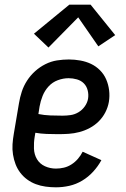

<svg xmlns="http://www.w3.org/2000/svg" viewBox="-20 -792 540 820"><path d="M219 8Q197 8 175 5Q153 2 133 -5.5Q113 -13 96 -25.5Q79 -38 66.5 -54.5Q54 -71 46.5 -90.5Q39 -110 35.5 -132Q32 -154 33.5 -176Q35 -198 39 -221L61 -351Q65 -376 73 -400.5Q81 -425 95.5 -447.5Q110 -470 130 -488Q150 -506 174 -518Q198 -530 223.5 -534Q249 -538 274 -538Q299 -538 323.5 -533.5Q348 -529 369 -519Q390 -509 407 -492Q424 -475 433.5 -453Q443 -431 446 -406.5Q449 -382 445 -357Q441 -334 430 -312.5Q419 -291 402 -274Q385 -257 363.5 -245.5Q342 -234 319 -228Q296 -222 273.5 -220.5Q251 -219 228 -219Q203 -219 178.5 -220Q154 -221 131 -225L128 -207Q124 -183 125 -157.5Q126 -132 138 -112Q150 -92 172 -82Q194 -72 219 -72Q236 -72 253 -76Q270 -80 285.5 -90Q301 -100 313 -114Q325 -128 333 -144L413 -108Q399 -82 378 -59Q357 -36 331 -20.5Q305 -5 276.5 1.5Q248 8 219 8ZM247 -298Q264 -298 281.5 -300.5Q299 -303 315 -312.5Q331 -322 342 -337.5Q353 -353 356 -370Q359 -388 354.5 -406Q350 -424 338 -436Q326 -448 308.5 -453Q291 -458 273 -458Q250 -458 227 -449.5Q204 -441 187.5 -423Q171 -405 162 -382.5Q153 -360 149 -337L144 -305Q169 -300 195 -299Q221 -298 247 -298ZM187 -589 125 -648 276 -772H367L472 -642L400 -594L314 -718Z"/></svg>

Font: Iosevka Slab Medium
Style: Italic
Weight: 500
Italic angle: -9°
Monospace: yes
Designer: Belleve Invis
Foundry: Belleve Invis
Version: Version 11.1.0; ttfautohint (v1.8.3)